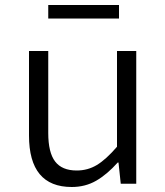

<svg xmlns="http://www.w3.org/2000/svg" viewBox="-20 -735 661 768"><path d="M96 -193V-531H173V-203Q173 -125 200.5 -89Q228 -53 287 -53Q331 -53 367.5 -75Q404 -97 448 -148V-531H525V0H463L454 -85H451Q408 -37 364.5 -12Q321 13 267 13Q96 13 96 -193ZM173 -715H456V-661H173Z"/></svg>

Font: Nebula Sans Book
Style: Regular
Weight: 400
Designer: Paul D. Hunt for Adobe (as Source Sans)
Foundry: Nebula Entertainment & Broadcasting LLC
Version: Version 1.010